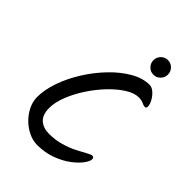

<svg xmlns="http://www.w3.org/2000/svg" viewBox="-249 -981 1096 1096"><g transform="rotate(45 299.5 -432.5)"><path d="M259 3Q224 3 189.5 -13.5Q155 -30 127 -57.5Q99 -85 82 -120Q65 -155 65 -191Q65 -250 89 -318.5Q113 -387 154.5 -453Q196 -519 248.5 -573.5Q301 -628 358 -661Q415 -694 470 -694Q489 -694 507.5 -678Q526 -662 538.5 -639.5Q551 -617 551 -599Q551 -585 540 -585Q530 -585 515 -592.5Q500 -600 477 -600Q442 -600 399 -573Q356 -546 313.5 -501.5Q271 -457 236 -403.5Q201 -350 179.5 -295.5Q158 -241 158 -196Q158 -141 186.5 -115.5Q215 -90 261 -90Q312 -90 356.5 -103Q401 -116 435.5 -133.5Q470 -151 492.5 -164Q515 -177 524 -177Q539 -177 539 -162Q539 -145 518.5 -117.5Q498 -90 461 -62.5Q424 -35 372.5 -16Q321 3 259 3ZM444 -750Q420 -750 403 -767.5Q386 -785 386 -809Q386 -833 403 -850.5Q420 -868 444 -868Q469 -868 486 -850.5Q503 -833 503 -809Q503 -785 486 -767.5Q469 -750 444 -750Z"/></g></svg>

Font: Solitreo
Style: Regular
Weight: 400
Designer: Nathan Gross, Bryan Kirschen, Binghamton University
Foundry: Eli Heuer
Version: Version 1.100; ttfautohint (v1.8.4.7-5d5b)